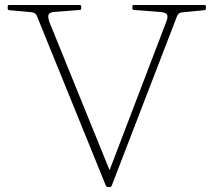

<svg xmlns="http://www.w3.org/2000/svg" viewBox="-20 -753 855 773"><path d="M414 0Q408 0 406 -6L128 -690Q126 -696 120 -699.5Q114 -703 106 -704L17 -712Q11 -713 11 -719V-727Q11 -733 17 -733H301Q307 -733 307 -727V-719Q307 -713 301 -713L201 -705Q179 -704 175.5 -694Q172 -684 179 -664L432 -41L412 -44L650 -667Q658 -688 651 -696Q644 -704 622 -705L519 -713Q513 -713 513 -719V-727Q513 -733 519 -733H803Q809 -733 809 -727V-719Q809 -713 803 -712L711 -703Q704 -702 699 -697.5Q694 -693 692 -686L430 -6Q428 0 422 0Z"/></svg>

Font: Hahmlet Thin
Style: Regular
Weight: 250
Version: Version 1.002